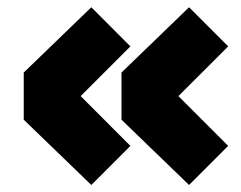

<svg xmlns="http://www.w3.org/2000/svg" viewBox="-20 -533 675 537"><path d="M508.8 -15.6 319.8 -198.2V-330.1L508.8 -512.7L618.2 -403.3L479 -264.2L618.2 -125ZM235.4 -15.6 46.4 -198.2V-330.1L235.4 -512.7L344.7 -403.3L205.6 -264.2L344.7 -125Z"/></svg>

Font: Bevan
Style: Regular
Weight: 400
Designer: Vernon Adams
Foundry: Vernon Adams
Version: Version 2.100; ttfautohint (v1.8.3)